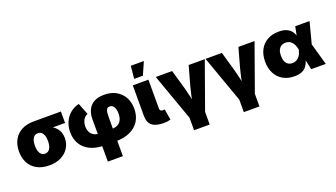

<svg xmlns="http://www.w3.org/2000/svg" viewBox="-77 -1414 3963 2266"><g transform="rotate(-20 1905.0 -281.0)"><path d="M311.5 10.3Q223.6 10.3 160.2 -23.7Q96.7 -57.6 62.7 -119.6Q28.8 -181.6 28.8 -265.1Q28.8 -348.6 62.5 -410.6Q96.2 -472.7 159.4 -506.8Q222.7 -541 310.5 -541H655.3V-397.5H417.5L310.5 -393.6Q285.2 -393.6 266.8 -379.2Q248.5 -364.7 238.5 -336.4Q228.5 -308.1 228.5 -265.1Q228.5 -223.6 238.5 -195.1Q248.5 -166.5 267.3 -151.9Q286.1 -137.2 311.5 -137.2Q336.4 -137.2 355 -151.9Q373.5 -166.5 383.5 -195.1Q393.6 -223.6 393.6 -265.1Q393.6 -308.1 383.5 -336.4Q373.5 -364.7 355 -379.2Q336.4 -393.6 311.5 -393.6V-442.4Q372.6 -442.4 424.1 -429.4Q475.6 -416.5 513.2 -389.9Q550.8 -363.3 571.5 -323.7Q592.3 -284.2 592.3 -231Q592.3 -164.1 558.8 -109.4Q525.4 -54.7 462.4 -22.2Q399.4 10.3 311.5 10.3Z M973.6 204.1V-326.2Q973.6 -389.6 996.1 -440.9Q1018.6 -492.2 1068.6 -522.5Q1118.7 -552.7 1202.6 -552.7Q1286.6 -552.7 1349.1 -517.8Q1411.6 -482.9 1446.3 -420.9Q1481 -358.9 1481 -276.4Q1481 -189.9 1441.7 -125.2Q1402.3 -60.5 1326.4 -24.4Q1250.5 11.7 1140.1 11.7H1008.3Q897.9 11.7 823.5 -24.7Q749 -61 711.7 -125.2Q674.3 -189.5 674.3 -272Q674.3 -342.8 700.2 -400.9Q726.1 -459 773.2 -498.5Q820.3 -538.1 883.8 -552.7L941.4 -406.7Q919.4 -399.4 902.1 -381.3Q884.8 -363.3 875 -336.4Q865.2 -309.6 865.2 -275.9Q865.2 -237.3 879.6 -206.8Q894 -176.3 925.8 -158.4Q957.5 -140.6 1008.3 -140.6H1140.1Q1192.4 -140.6 1224.6 -158.2Q1256.8 -175.8 1271.7 -208.5Q1286.6 -241.2 1286.6 -286.1Q1286.6 -320.3 1278.6 -345.9Q1270.5 -371.6 1254.6 -386Q1238.8 -400.4 1215.8 -400.4Q1189 -400.4 1178 -382.3Q1167 -364.3 1164.8 -335.9Q1162.6 -307.6 1162.6 -276.4V204.1Z M1754.4 2.4Q1651.9 2.4 1605 -36.1Q1558.1 -74.7 1558.1 -159.2V-541H1754.4V-177.7Q1754.4 -161.1 1763.7 -152.3Q1772.9 -143.6 1790.5 -143.6Q1799.3 -143.6 1804.9 -144Q1810.5 -144.5 1814.5 -146L1837.9 -9.8Q1825.7 -5.9 1804.4 -1.7Q1783.2 2.4 1754.4 2.4ZM1599.6 -606.9 1615.2 -766.1H1779.3L1709 -606.9Z M2059.6 56.2 1846.7 -541H2052.2L2122.1 -296.9Q2137.2 -242.2 2149.7 -185.1Q2162.1 -127.9 2174.3 -63H2141.1Q2152.8 -127.9 2165 -184.8Q2177.2 -241.7 2191.9 -296.9L2259.8 -541H2462.4L2249 56.2ZM2056.6 204.1V-3.4H2252.9V204.1Z M2684.6 56.2 2471.7 -541H2677.2L2747.1 -296.9Q2762.2 -242.2 2774.7 -185.1Q2787.1 -127.9 2799.3 -63H2766.1Q2777.8 -127.9 2790 -184.8Q2802.2 -241.7 2816.9 -296.9L2884.8 -541H3087.4L2874 56.2ZM2681.6 204.1V-3.4H2877.9V204.1Z M3390.1 11.7Q3308.1 11.7 3247.6 -23.2Q3187 -58.1 3154.1 -121.1Q3121.1 -184.1 3121.1 -269Q3121.1 -354.5 3154.1 -417Q3187 -479.5 3247.8 -513.9Q3308.6 -548.3 3391.6 -548.3Q3450.2 -548.3 3487.5 -532Q3524.9 -515.6 3545.9 -489.3Q3566.9 -462.9 3577.6 -431.6Q3588.4 -400.4 3593.8 -371.1H3648.4L3707 -276.9L3785.2 0H3602.5L3543 -272Q3536.1 -304.2 3525.1 -327.9Q3514.2 -351.6 3499.3 -366.9Q3484.4 -382.3 3465.3 -390.1Q3446.3 -397.9 3423.3 -397.9Q3390.6 -397.9 3367.4 -382.8Q3344.2 -367.7 3332.3 -339.6Q3320.3 -311.5 3320.3 -271Q3320.3 -230.5 3331.8 -201.9Q3343.3 -173.3 3365.7 -158.2Q3388.2 -143.1 3419.4 -143.1Q3443.8 -143.1 3463.9 -151.6Q3483.9 -160.2 3499.5 -176.3Q3515.1 -192.4 3526.1 -215.8Q3537.1 -239.3 3543 -269L3598.6 -541H3778.3L3707 -269L3647.9 -177.7H3589.8Q3584 -147.5 3574.5 -114.5Q3564.9 -81.5 3544.9 -52.7Q3524.9 -23.9 3488 -6.1Q3451.2 11.7 3390.1 11.7Z"/></g></svg>

Font: Inter 17pt Black
Style: Regular
Weight: 900
Version: Version 4.001;git-66647c0bb